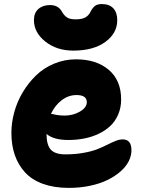

<svg xmlns="http://www.w3.org/2000/svg" viewBox="-20 -897 697 945"><path d="M340.8 -647.9Q258.8 -647.9 202.9 -692.6Q147 -737.3 147 -797.9Q147 -833.5 168.9 -852.8Q190.9 -872.1 226.1 -872.1Q267.6 -872.1 285.2 -838.9Q295.4 -820.8 309.6 -811.3Q323.7 -801.8 352.1 -801.8Q383.8 -801.8 400.1 -811.3Q416.5 -820.8 424.8 -837.9Q434.6 -857.4 446.5 -867.2Q458.5 -877 481 -877Q518.6 -877 537.8 -856Q557.1 -835 557.1 -797.9Q557.1 -733.4 498.5 -690.7Q439.9 -647.9 340.8 -647.9ZM318.8 27.8Q246.6 27.8 191.9 8.1Q137.2 -11.7 103.5 -48.3Q69.8 -85 53 -133.5Q36.1 -182.1 36.1 -242.2Q36.1 -293.5 50.3 -345.2Q64.5 -397 92.3 -443.4Q120.1 -489.7 157.7 -526.1Q195.3 -562.5 246.3 -583.7Q297.4 -605 354 -605Q454.6 -605 515.4 -553.2Q576.2 -501.5 576.2 -407.2Q576.2 -366.7 561.5 -333Q546.9 -299.3 522.2 -276.4Q497.6 -253.4 464.1 -237.8Q430.7 -222.2 393.3 -215.1Q356 -208 315.9 -208Q243.7 -208 209 -237.8Q209 -184.1 230 -160.6Q251 -137.2 301.8 -137.2Q350.6 -137.2 391.8 -144.8Q433.1 -152.3 460 -163.1Q486.8 -173.8 508.3 -184.8Q529.8 -195.8 548.8 -203.4Q567.9 -210.9 584 -210.9Q627 -210.9 627 -157.2Q627 -129.9 613.3 -103Q599.6 -76.2 572.8 -52.7Q545.9 -29.3 509.3 -11.2Q472.7 6.8 423.3 17.3Q374 27.8 318.8 27.8ZM356.9 -429.2Q316.9 -429.2 283.7 -403.8Q250.5 -378.4 231 -336.9Q233.9 -336.4 243.4 -334.5Q252.9 -332.5 259 -331.3Q265.1 -330.1 275.9 -329.1Q286.6 -328.1 296.9 -328.1Q339.8 -328.1 373.5 -347.9Q407.2 -367.7 407.2 -394Q407.2 -429.2 356.9 -429.2Z"/></svg>

Font: Shantell Sans Irregular Bouncy
Style: Regular
Weight: 800
Designer: Stephen Nixon, Anya Danilova, Shantell Martin
Foundry: Arrow Type
Version: Version 1.006;[9816181b4]